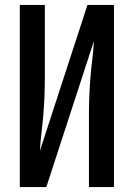

<svg xmlns="http://www.w3.org/2000/svg" viewBox="-20 -755 540 775"><path d="M60 0V-735H161V-441Q161 -404 159.5 -367Q158 -330 155 -293Q152 -256 147.5 -219.5Q143 -183 141 -146L333 -735H440V0H339V-294Q339 -331 340.5 -368Q342 -405 345 -442Q348 -479 352.5 -515.5Q357 -552 359 -589L167 0Z"/></svg>

Font: Zed Mono Semibold
Style: Regular
Weight: 600
Monospace: yes
Designer: Belleve Invis
Foundry: Belleve Invis
Version: Version 1.0.0; ttfautohint (v1.8.4)